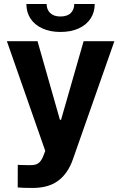

<svg xmlns="http://www.w3.org/2000/svg" viewBox="-20 -735 602 954"><path d="M68 196.4 68.3 83.9Q74.4 84.3 80.3 84.7Q86.3 85 92.6 85Q106.3 85.6 126.7 85.7Q144.2 85.7 155.8 82.9Q167.4 80.1 177.7 69.6Q187.9 59 196.3 37.2L204.9 14.8L14.2 -530.4H166.4L277.8 -139.6H283.3L395.5 -530.4H548.4L341.6 58.3Q317.8 126.2 269.8 162.5Q221.9 198.9 141.6 198.9Q94.2 198.9 68 196.4ZM280.5 -576.2Q229.2 -576.2 190.9 -593.6Q152.6 -611 131.8 -642.3Q111.1 -673.6 111.1 -715H211.9Q211.7 -698.1 218.9 -684.3Q226.1 -670.6 241.4 -661.8Q256.6 -653.1 280.5 -653.1Q315.1 -653.1 332 -670.6Q348.8 -688.1 349 -715H450.6Q450.6 -673.6 429.8 -642.3Q409.1 -611 370.6 -593.6Q332 -576.2 280.5 -576.2Z"/></svg>

Font: Pretendard Variable
Style: Regular
Weight: 400
Designer: Base glyphs from Inter by Rasmus Andersson; Hangul glyphs from Noto Sans CJK(Source Han Sans) by Jang Soo-young and Kang
Foundry: Kil Hyung-jin
Version: Version 1.100;FEAKit 1.0